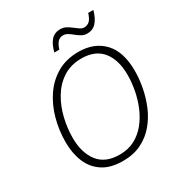

<svg xmlns="http://www.w3.org/2000/svg" viewBox="-208 -1051 1134 1207"><g transform="rotate(-30 359.0 -448.0)"><path d="M335 9.8Q245.6 9.8 189.2 -27.1Q132.8 -64 106.2 -127.9Q79.6 -191.9 79.6 -272.5Q79.6 -358.4 101.8 -439.5Q124 -520.5 168.2 -585Q212.4 -649.4 278.3 -687.3Q344.2 -725.1 432.1 -725.1Q546.9 -725.1 614 -654.3Q681.2 -583.5 681.2 -444.8Q681.2 -388.2 669.4 -325.4Q657.7 -262.7 632.8 -203.1Q607.9 -143.6 567.4 -95.5Q526.9 -47.4 469.2 -18.8Q411.6 9.8 335 9.8ZM336.9 -35.2Q398.9 -35.2 446.8 -60.8Q494.6 -86.4 529.1 -129.4Q563.5 -172.4 585.7 -226.1Q607.9 -279.8 618.4 -336.4Q628.9 -393.1 628.9 -445.3Q628.9 -554.7 578.4 -617.2Q527.8 -679.7 428.2 -679.7Q350.6 -679.7 294.4 -643.3Q238.3 -606.9 202.1 -546.9Q166 -486.8 148.9 -415.3Q131.8 -343.8 131.8 -273.9Q131.8 -166.5 182.1 -100.8Q232.4 -35.2 336.9 -35.2ZM300.3 -796.9Q313.5 -850.6 338.6 -878.2Q363.8 -905.8 404.3 -905.8Q427.2 -905.8 446 -895.8Q464.8 -885.7 481.2 -872.6Q497.6 -859.4 512.5 -849.4Q527.3 -839.4 542.5 -839.4Q564 -839.4 580.1 -852.8Q596.2 -866.2 609.4 -906.2H646.5Q631.8 -853 606.4 -824.7Q581.1 -796.4 539.6 -796.4Q518.6 -796.4 500.7 -806.4Q482.9 -816.4 467 -829.6Q451.2 -842.8 435.1 -853Q418.9 -863.3 400.9 -863.3Q380.4 -863.3 364.5 -849.4Q348.6 -835.4 336.4 -796.9Z"/></g></svg>

Font: Open Sans Light
Style: Italic
Weight: 300
Italic angle: -12°
Designer: Monotype Design Team
Foundry: Monotype Imaging Inc.
Version: Version 3.003; ttfautohint (v1.8.4)